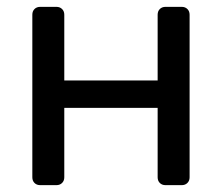

<svg xmlns="http://www.w3.org/2000/svg" viewBox="-20 -540 649 560"><path d="M97.2 0Q87 0 80.6 -6.4Q74.3 -12.7 74.3 -22.9V-497.1Q74.3 -507.3 80.6 -513.6Q87 -520 97.2 -520H144.6Q154.7 -520 161.1 -513.6Q167.5 -507.3 167.5 -497.1V-305.3H439.8V-497.1Q439.8 -507.3 446.1 -513.6Q452.5 -520 462.7 -520H510.1Q520.2 -520 526.6 -513.6Q533 -507.3 533 -497.1V-22.9Q533 -12.7 526.6 -6.4Q520.2 0 510.1 0H462.7Q452.5 0 446.1 -6.4Q439.8 -12.7 439.8 -22.9V-225.4H167.5V-22.9Q167.5 -12.7 161.1 -6.4Q154.7 0 144.6 0Z"/></svg>

Font: Rubik Light
Style: Regular
Weight: 300
Designer: Hubert and Fischer
Foundry: Hubert and Fischer
Version: Version 2.300;gftools[0.9.30]